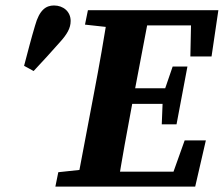

<svg xmlns="http://www.w3.org/2000/svg" viewBox="-20 -695 833 715"><path d="M186.2 0H338.2L351.1 -68.7H337.1L197.1 -53.7L186.2 0ZM264 0H417.7C434.4 -103 453.1 -207 472.8 -310.7L538.7 -657H384.3C367.6 -554 349.6 -450 329.8 -347L264 0ZM296.5 -603.3 433.4 -588.3H449L462.2 -657H307.4L296.5 -603.3ZM338.2 0H706.9L746.6 -172.2H667.7L606.2 0L687.1 -55.8H348.9L338.2 0ZM397.3 -308.2H610.8L621.6 -366.4H408.5L397.3 -308.2ZM450.7 -600.5H750.5L692.5 -657L688.9 -484.8H767.8L793.2 -657H462.2L450.7 -600.5ZM582.4 -231.9H637.4L678 -447.3H623L590.1 -351.4L586.4 -332.8L582.4 -231.9ZM69.7 -449.9 105.2 -430.5C139.1 -466.6 170.3 -500.8 202.1 -536.8C229.9 -567.3 243.1 -590.3 243.1 -617C243.1 -651.8 215.8 -674.6 181 -674.6C151 -674.6 126.6 -657.7 110.6 -599.8C96.8 -553.9 82.7 -499.4 69.7 -449.9Z"/></svg>

Font: Source Serif Variable
Style: Italic
Weight: 389
Italic angle: -12°
Designer: Frank Grießhammer
Foundry: Adobe Systems Incorporated
Version: Version 3.001;hotconv 1.0.111;makeotfexe 2.5.65597